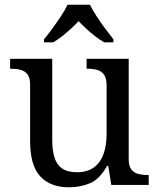

<svg xmlns="http://www.w3.org/2000/svg" viewBox="-20 -786 675 816"><path d="M273 10Q194 10 151 -36.5Q108 -83 108 -186V-426Q108 -456 96.5 -470.5Q85 -485 66.5 -489.5Q48 -494 26 -494H23V-536H202V-191Q202 -148 211.5 -117Q221 -86 244 -70Q267 -54 307 -54Q351 -54 379 -74.5Q407 -95 420 -131.5Q433 -168 433 -216V-422Q433 -454 422 -469Q411 -484 392.5 -489Q374 -494 351 -494H348V-536H527V-109Q527 -80 538.5 -65.5Q550 -51 568.5 -46.5Q587 -42 609 -42H612V0H453L440 -81H435Q404 -25 363 -7.5Q322 10 273 10ZM167 -619Q183 -638 202 -664Q221 -690 239 -717Q257 -744 267 -766H362Q373 -744 390.5 -717Q408 -690 427.5 -664Q447 -638 462 -619V-606H423Q404 -617 384.5 -632Q365 -647 347 -663.5Q329 -680 314 -696Q299 -680 281 -663.5Q263 -647 244 -632Q225 -617 206 -606H167Z"/></svg>

Font: Noto Serif Ethiopic
Style: Regular
Weight: 400
Designer: Monotype Design Team
Foundry: Monotype Imaging Inc.
Version: Version 2.102